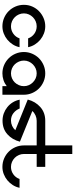

<svg xmlns="http://www.w3.org/2000/svg" viewBox="466 -1085 619 1591"><g transform="rotate(90 775.5 -289.5)"><path d="M198 -355Q229 -355 257.5 -344Q286 -333 309 -314Q332 -295 348.5 -269Q365 -243 371 -213H298Q287 -245 259.5 -264.5Q232 -284 198 -284Q176 -284 156.5 -275.5Q137 -267 122.5 -252.5Q108 -238 99.5 -219Q91 -200 91 -178Q91 -156 99.5 -136.5Q108 -117 122.5 -102.5Q137 -88 156.5 -79.5Q176 -71 198 -71Q232 -71 259.5 -90.5Q287 -110 298 -142H371Q365 -112 348.5 -86Q332 -60 309 -41Q286 -22 257.5 -11Q229 0 198 0Q161 0 128.5 -14Q96 -28 72 -52Q48 -76 34 -108.5Q20 -141 20 -178Q20 -215 34 -247Q48 -279 72.5 -303Q97 -327 129.5 -341Q162 -355 198 -355Z M588 -355Q624 -355 656.5 -341Q689 -327 713 -303Q737 -279 751 -246.5Q765 -214 765 -178V0H694V-36Q671 -18 644 -9Q617 0 588 0Q551 0 519 -14Q487 -28 463 -52Q439 -76 425 -108.5Q411 -141 411 -178Q411 -214 425 -246.5Q439 -279 463 -303Q487 -327 519.5 -341Q552 -355 588 -355ZM588 -284Q566 -284 547 -275.5Q528 -267 513.5 -252.5Q499 -238 490.5 -219Q482 -200 482 -178Q482 -156 490.5 -136.5Q499 -117 513 -102.5Q527 -88 546.5 -79.5Q566 -71 588 -71Q610 -71 629.5 -79.5Q649 -88 663 -102.5Q677 -117 685.5 -136.5Q694 -156 694 -178Q694 -200 685.5 -219Q677 -238 662.5 -252.5Q648 -267 629 -275.5Q610 -284 588 -284Z M1363 0Q1326 0 1293.5 -14Q1261 -28 1237 -52Q1213 -76 1199 -108.5Q1185 -141 1185 -178V-284H981Q958 -284 936.5 -274.5Q915 -265 900 -248L1154 -145Q1138 -82 1093 -41.5Q1048 -1 980 -1Q948 -1 919.5 -11.5Q891 -22 867.5 -41Q844 -60 828 -86Q812 -112 806 -143H879Q892 -111 918 -91Q944 -71 979 -71Q1002 -71 1023 -80.5Q1044 -90 1059 -107L805 -210Q821 -273 867 -314Q913 -355 981 -355H1185V-579H1256V-355H1363V-284H1256V-178Q1256 -156 1264.5 -136.5Q1273 -117 1287.5 -102.5Q1302 -88 1321.5 -79.5Q1341 -71 1363 -71Q1397 -71 1424.5 -90.5Q1452 -110 1463 -142H1536Q1530 -112 1513.5 -86Q1497 -60 1474 -41Q1451 -22 1422.5 -11Q1394 0 1363 0Z"/></g></svg>

Font: Googee
Style: Regular
Weight: 400
Designer: Peter Wiegel
Foundry: CATFonts Peter Wiegel
Version: 1.000